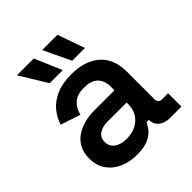

<svg xmlns="http://www.w3.org/2000/svg" viewBox="-196 -826 968 968"><g transform="rotate(-45 288.5 -342.0)"><path d="M226 14Q174 14 132 -4.5Q90 -23 65.5 -58Q41 -93 41 -144Q41 -194 65.5 -228Q90 -262 133 -279.5Q176 -297 231 -297H374V-327Q374 -366 350 -390.5Q326 -415 275 -415Q225 -415 199.5 -391.5Q174 -368 166 -331L60 -366Q72 -405 98.5 -437Q125 -469 169 -488.5Q213 -508 277 -508Q374 -508 429.5 -459.5Q485 -411 485 -319V-125Q485 -95 513 -95H555V0H474Q438 0 415 -18Q392 -36 392 -67V-69H375Q369 -55 354 -35Q339 -15 308.5 -0.5Q278 14 226 14ZM245 -80Q302 -80 338 -112.5Q374 -145 374 -200V-210H238Q201 -210 178 -194Q155 -178 155 -147Q155 -117 179 -98.5Q203 -80 245 -80ZM169 -553 80 -698H200L262 -553ZM329 -553 260 -698H369L420 -553Z"/></g></svg>

Font: Space Grotesk Light SemiBold
Style: Regular
Weight: 600
Version: Version 2.000